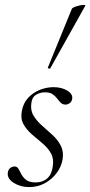

<svg xmlns="http://www.w3.org/2000/svg" viewBox="-20 -751 367 782"><path d="M99 11Q63 11 35.5 -6.5Q8 -24 12 -49Q14 -61 22 -67Q30 -73 39 -73Q50 -73 55.5 -63Q61 -53 67.5 -40.5Q74 -28 87 -18Q100 -8 125 -8Q154 -8 172.5 -24.5Q191 -41 195 -74Q200 -105 187 -127.5Q174 -150 152 -168Q130 -186 109 -204.5Q88 -223 75.5 -245.5Q63 -268 69 -299Q75 -332 95.5 -353.5Q116 -375 143.5 -385.5Q171 -396 198 -396Q231 -396 254 -382Q277 -368 274 -349Q272 -336 263.5 -330.5Q255 -325 247 -325Q235 -325 227.5 -332.5Q220 -340 212.5 -350Q205 -360 194 -367.5Q183 -375 163 -375Q144 -375 127.5 -365.5Q111 -356 108 -333Q103 -303 116 -281Q129 -259 150.5 -240Q172 -221 193.5 -201.5Q215 -182 227.5 -158Q240 -134 235 -102Q230 -72 210.5 -46Q191 -20 162 -4.5Q133 11 99 11ZM185 -473Q184 -470 178.5 -472Q173 -474 175 -476L273 -716Q275 -719 283.5 -722.5Q292 -726 303 -728.5Q314 -731 321.5 -731Q329 -731 327 -727Z"/></svg>

Font: Cormorant Garamond Light Light
Style: Italic
Weight: 300
Italic angle: -10°
Version: Version 4.001